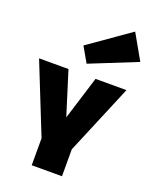

<svg xmlns="http://www.w3.org/2000/svg" viewBox="-193 -1178 1024 1282"><g transform="rotate(20 319.0 -537.5)"><path d="M246.1 -869.6 539.1 -1074.7 640.6 -896 307.6 -762.2ZM195.3 -191.4 -2.9 -687.5H206.1L302.7 -378.9L398.4 -687.5H618.2L410.2 -191.4V0H195.3Z"/></g></svg>

Font: Paytone One
Style: Regular
Weight: 400
Designer: vernon adams
Foundry: vernon adams
Version: 1.000